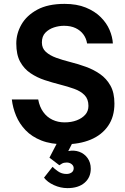

<svg xmlns="http://www.w3.org/2000/svg" viewBox="-20 -732 646 990"><path d="M313 12Q243 12 193.5 -7.5Q144 -27 112 -60.5Q80 -94 63 -135Q46 -176 41 -219H177Q184 -181 203 -154.5Q222 -128 250.5 -114.5Q279 -101 313 -101Q348 -101 375.5 -111.5Q403 -122 419.5 -140.5Q436 -159 436 -186Q436 -221 416 -241.5Q396 -262 362.5 -274Q329 -286 289.5 -296Q250 -306 210.5 -319Q171 -332 137.5 -354.5Q104 -377 84 -413.5Q64 -450 64 -508Q64 -559 90.5 -605.5Q117 -652 172 -682Q227 -712 313 -712Q376 -712 422.5 -693Q469 -674 499.5 -643.5Q530 -613 545 -577.5Q560 -542 562 -508H429Q425 -534 410 -554.5Q395 -575 370 -587Q345 -599 310 -599Q284 -599 258 -590.5Q232 -582 214 -563.5Q196 -545 196 -513Q196 -483 216.5 -464.5Q237 -446 270 -434Q303 -422 343 -412Q383 -402 423 -387.5Q463 -373 496 -350Q529 -327 549.5 -290.5Q570 -254 570 -198Q570 -130 537.5 -83Q505 -36 447.5 -12Q390 12 313 12ZM328 238Q292 238 258 222.5Q224 207 207 184L251 128Q259 137 278.5 151Q298 165 323 165Q338 165 349 157.5Q360 150 360 135Q360 123 349.5 114.5Q339 106 324 106Q309 106 299.5 111.5Q290 117 286 120L235 81L279 -4H358L332 47Q362 41 388.5 50.5Q415 60 431.5 83Q448 106 448 138Q448 183 416 210.5Q384 238 328 238Z"/></svg>

Font: Inclusive Sans SemiBold
Style: Regular
Weight: 600
Designer: Olivia King
Foundry: Olivia King
Version: Version 2.004